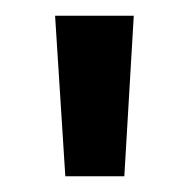

<svg xmlns="http://www.w3.org/2000/svg" viewBox="-20 -775 240 244"><path d="M63 -551 50 -755H150L138 -551Z"/></svg>

Font: HostGroteskMedium
Style: Regular
Weight: 500
Designer: Doukan Karapınar based on Poppins by Indian Type Foundry, Jonny Pinhorn
Foundry: Element Type
Version: Version 1.001; ttfautohint (v1.8.4.7-5d5b)